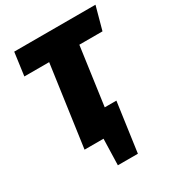

<svg xmlns="http://www.w3.org/2000/svg" viewBox="-204 -817 1017 1113"><g transform="rotate(-30 304.0 -260.5)"><path d="M566 -542 608 -696H64L43 -542H209L133 0H260L255 175H389L435 -154H357L411 -542Z"/></g></svg>

Font: Fira Sans Heavy
Style: Italic
Weight: 900
Italic angle: -8°
Designer: bBox Type GmbH & Carrois Corporate GbR & Edenspiekermann AG
Foundry: bBox Type GmbH & Carrois Corporate GbR & Edenspiekermann AG
Version: Version 4.301;PS 004.301;hotconv 1.0.88;makeotf.lib2.5.64775